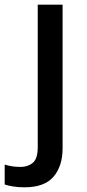

<svg xmlns="http://www.w3.org/2000/svg" viewBox="-78 -559 370 819"><path d="M26 240Q0 240 -21.5 236.5Q-43 233 -58 228V143Q-42 148 -26 150.5Q-10 153 10 153Q41 153 62 135.5Q83 118 83 69V-539H189V74Q189 149 150.5 194.5Q112 240 26 240Z"/></svg>

Font: Noto Sans Arabic Med
Style: Regular
Weight: 500
Designer: Monotype Design Team, Nadine Chahine, Nizar Qandah and Khaled Hosny
Foundry: Monotype Imaging Inc.
Version: Version 2.012; ttfautohint (v1.8.4.7-5d5b)